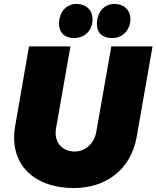

<svg xmlns="http://www.w3.org/2000/svg" viewBox="-20 -935 793 973"><path d="M353 18C514 18 643 -72 673 -243L753 -700H544L468 -267C456 -200 406 -167 358 -167C300 -167 251 -210 264 -285L337 -700H127L57 -297C22 -93 164 18 353 18ZM355 -742C405 -742 449 -776 449 -838C449 -884 416 -915 367 -915C317 -915 279 -875 279 -814C279 -770 308 -742 355 -742ZM548 -742C611 -742 641 -794 641 -838C641 -884 608 -915 559 -915C509 -915 471 -874 471 -813C471 -769 499 -742 548 -742Z"/></svg>

Font: Fixel Display 20240404 Black
Style: Italic
Weight: 900
Italic angle: -10°
Designer: AlfaBravo + MacPaw
Foundry: Kyrylo Tkachov, Marchela Mozhyna, Serhii Makarenko, Maria Weinstein, Zakhar Kryvoshyya
Version: Version 1.211;Glyphs 3.2 (3225)